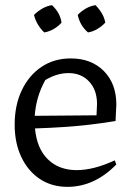

<svg xmlns="http://www.w3.org/2000/svg" viewBox="-20 -718 516 746"><path d="M242 8Q181 8 135 -22.5Q89 -53 63 -107.5Q37 -162 37 -234Q37 -309 64.5 -367Q92 -425 141 -458Q190 -491 255 -491Q335 -491 383.5 -442Q432 -393 432 -312L429 -248Q376 -239 327.5 -233.5Q279 -228 228 -224.5Q177 -221 116 -219Q123 -141 166 -99Q209 -57 278 -57Q344 -57 426 -95L432 -79Q347 8 242 8ZM156 -407Q120 -342 115 -268L355 -270L357 -314Q357 -368 326.5 -401Q296 -434 246 -434Q201 -434 156 -407ZM182 -698Q214 -668 219 -630Q207 -616 189 -605.5Q171 -595 152 -592Q138 -605 127.5 -622.5Q117 -640 112 -660Q126 -674 144 -684.5Q162 -695 182 -698ZM351 -698Q365 -684 375.5 -666.5Q386 -649 389 -630Q376 -616 358.5 -605.5Q341 -595 322 -592Q291 -618 282 -660Q295 -674 313 -684.5Q331 -695 351 -698Z"/></svg>

Font: Piazzolla
Style: Regular
Weight: 400
Designer: Juan Pablo del Peral
Foundry: Huerta Tipografica
Version: Version 1.330